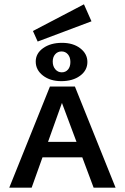

<svg xmlns="http://www.w3.org/2000/svg" viewBox="-20 -872 581 892"><path d="M23 0 212 -470H328L517 0H415L255 -428H280L127 0ZM123 -141 146 -213H373L407 -141ZM155 -679 133 -728 370 -852 405 -773ZM265 -495Q213 -495 179.5 -521Q146 -547 146 -586Q146 -624 180.5 -648.5Q215 -673 268 -673Q320 -673 353 -647.5Q386 -622 386 -584Q386 -545 352 -520Q318 -495 265 -495ZM267 -536Q285 -536 296 -549Q307 -562 307 -584Q307 -606 295.5 -619.5Q284 -633 266 -633Q248 -633 236.5 -620Q225 -607 225 -586Q225 -564 237 -550Q249 -536 267 -536Z"/></svg>

Font: Ysabeau SC SemiBold
Style: Regular
Weight: 600
Designer: Christian Thalmann (Catharsis Fonts)
Version: Version 2.001;gftools[0.9.30]; featfreeze: smcp